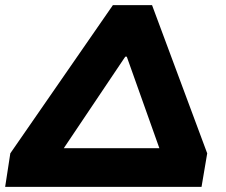

<svg xmlns="http://www.w3.org/2000/svg" viewBox="-27 -725 876 745"><path d="M-7 0 13 -130 411 -705H563L777 -130L755 0ZM459 -505 191 -106 179 -150H632L607 -106L465 -505Z"/></svg>

Font: Nunito Sans 7pt SemiExpanded Black
Style: Italic
Weight: 900
Width: 6
Italic angle: -9°
Designer: Vernon Adams
Foundry: Vernon Adams
Version: Version 3.101;gftools[0.9.27]